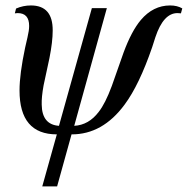

<svg xmlns="http://www.w3.org/2000/svg" viewBox="-20 -475 686 701"><path d="M627.9 -427.2Q576.7 -427.2 547.4 -339.4Q543.5 -326.7 535.6 -302.7Q488.3 -165 435.1 -93.3Q354.5 16.1 241.2 15.6L188.5 205.6H134.3L187.5 15.6Q51.3 15.6 51.3 -144.5Q51.3 -204.6 71.8 -301.3Q74.2 -313 80.3 -338.4Q86.4 -363.8 86.4 -380.4Q86.4 -427.2 44.4 -427.2Q39.6 -427.2 34.2 -426.3L38.6 -443.8Q64.5 -455.1 92.8 -455.1Q172.9 -455.1 172.4 -363.8Q172.4 -322.8 160.6 -263.2Q149.4 -213.4 139.2 -163.6Q131.3 -120.1 132.3 -92.8Q133.3 -20 195.3 -15.6L315.4 -445.3H370.1L251 -15.6Q304.2 -18.6 340.3 -66.4Q364.3 -96.7 388.2 -161.1L431.2 -283.2Q460 -361.3 494.1 -401.9Q539.1 -455.1 601.1 -455.1Q627 -455.1 645.5 -444.3L640.6 -426.3Q633.3 -427.2 627.9 -427.2Z"/></svg>

Font: Accordance
Style: Italic
Weight: 400
Italic angle: -11°
Version: Version 1.2 (build January 31, 2020) Miklal Software Solutio